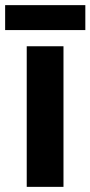

<svg xmlns="http://www.w3.org/2000/svg" viewBox="-36 -727 352 747"><path d="M211 0H68V-547H211ZM296 -707V-610H-16V-707Z"/></svg>

Font: Noto Sans Khmer UI SemiCondensed
Style: Bold
Weight: 700
Width: 4
Designer: Danh Hong and the Monotype Design Team
Foundry: Monotype Imaging Inc.
Version: Version 2.002; ttfautohint (v1.8.4.7-5d5b)